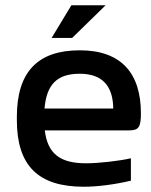

<svg xmlns="http://www.w3.org/2000/svg" viewBox="-20 -700 574 729"><path d="M515 -270C515 -422 440 -509 283 -509C123 -509 44 -427 44 -256V-244C44 -71 125 9 298 9C350 9 413 1 477 -14V-99C433 -89 355 -80 307 -80C208 -80 161 -116 150 -205H471C507 -205 515 -218 515 -270ZM149 -288C157 -380 197 -420 283 -420C369 -420 409 -373 410 -288ZM176 -556H254L381 -680H251Z"/></svg>

Font: LT Wave Text Medium
Style: Regular
Weight: 500
Designer: Daniel Lyons
Version: Version 2.5 (Glyphs App)